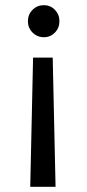

<svg xmlns="http://www.w3.org/2000/svg" viewBox="-20 -584 338 743"><path d="M150 -564Q175 -564 192.5 -546Q210 -528 210 -502Q210 -476 192.5 -458Q175 -440 150 -440Q124 -440 106 -458Q88 -476 88 -502Q88 -528 106 -546Q124 -564 150 -564ZM108 -361H184L195 139H97Z"/></svg>

Font: A Bank Premium Regular
Style: Regular
Weight: 400
Designer: Ninad Kale (Devanagari), Jonny Pinhorn (Latin), Htun Naung (Myanmar)
Foundry: Indian Type Foundry
Version: 4.004